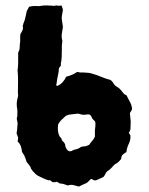

<svg xmlns="http://www.w3.org/2000/svg" viewBox="-20 -667 548 708"><path d="M467 -265Q466 -261 463.5 -257.5Q461 -254 459 -250L462 -218Q462 -211 461.5 -204.5Q461 -198 461 -190Q460 -186 458.5 -183.5Q457 -181 455 -177Q457 -175 458.5 -172Q460 -169 461 -167Q462 -151 455 -137Q448 -123 446 -106Q438 -102 432.5 -96.5Q427 -91 427 -81Q423 -76 418 -71Q413 -66 407 -63Q406 -62 402 -60Q396 -53 389.5 -46.5Q383 -40 375 -35Q371 -31 368.5 -25.5Q366 -20 362 -15Q355 -11 347.5 -8Q340 -5 334 -2Q327 -1 324 -3.5Q321 -6 317 -7Q313 -6 309.5 -1.5Q306 3 299 8Q298 9 294.5 10Q291 11 288 13Q284 14 280 16.5Q276 19 271 21Q261 18 251 15.5Q241 13 230 17Q223 15 217 12.5Q211 10 204 10Q199 10 190 3Q186 5 177 5Q172 5 168.5 0.5Q165 -4 159 -2Q149 -5 139.5 -9.5Q130 -14 122 -18Q115 -21 110 -26.5Q105 -32 100 -37Q99 -39 98 -40.5Q97 -42 95 -44Q93 -52 88 -58Q83 -64 78 -70Q75 -81 71 -90Q70 -94 66.5 -98.5Q63 -103 61 -108Q60 -119 56.5 -128.5Q53 -138 45 -145Q46 -149 46 -152Q46 -155 47 -159Q45 -166 41 -176Q43 -184 43.5 -193.5Q44 -203 45 -213Q44 -219 42.5 -225.5Q41 -232 44 -239V-262Q39 -285 45 -306Q48 -314 46 -325Q46 -345 46.5 -365.5Q47 -386 45 -406Q44 -408 45 -409Q47 -423 47 -437.5Q47 -452 47 -467Q47 -469 47 -471.5Q47 -474 48 -475Q52 -482 52.5 -489.5Q53 -497 53 -504Q55 -512 54.5 -521.5Q54 -531 55 -541Q59 -547 62.5 -554.5Q66 -562 64 -570V-574Q66 -576 66 -578.5Q66 -581 67 -582Q72 -593 74 -604.5Q76 -616 79 -627Q83 -633 87 -642Q98 -645 109 -645Q114 -645 119 -644.5Q124 -644 128 -645Q139 -647 150.5 -647Q162 -647 174 -646Q177 -645 180.5 -645.5Q184 -646 187 -647Q191 -647 194.5 -646Q198 -645 201 -646Q203 -646 204.5 -646.5Q206 -647 207 -647Q208 -643 209.5 -639.5Q211 -636 212 -631Q209 -615 208 -607Q207 -599 208.5 -591.5Q210 -584 212 -568Q210 -555 208 -542.5Q206 -530 210 -516Q207 -499 208 -483Q208 -470 207.5 -457Q207 -444 204 -431Q206 -426 202.5 -422.5Q199 -419 197 -414Q197 -405 195 -395.5Q193 -386 191 -376Q190 -371 189.5 -365Q189 -359 187 -353Q187 -352 189 -351.5Q191 -351 191 -350Q203 -355 211 -364Q219 -373 224 -384Q235 -387 245 -391Q255 -395 265 -402Q269 -401 273.5 -400Q278 -399 282 -400Q287 -400 290.5 -399.5Q294 -399 298 -399Q309 -399 318 -396Q327 -393 337 -390Q348 -386 359 -381.5Q370 -377 381 -374Q390 -373 397 -362Q399 -358 402.5 -354Q406 -350 411 -347Q419 -343 425 -336Q431 -329 437 -321Q439 -319 447 -315Q452 -304 459 -291.5Q466 -279 467 -265ZM332 -213Q331 -215 331 -217Q331 -219 329 -221Q321 -227 317 -237Q313 -247 301 -245Q287 -242 276 -246Q270 -248 267 -248Q258 -247 249.5 -246Q241 -245 233 -244Q231 -243 229 -242Q227 -241 224 -241Q217 -234 208 -226Q199 -218 194 -207Q193 -194 193.5 -187Q194 -180 197 -170Q198 -169 199 -166.5Q200 -164 201 -162Q206 -159 207.5 -153Q209 -147 214 -144Q216 -142 217.5 -139.5Q219 -137 220 -135Q221 -121 230 -112Q232 -111 233.5 -110.5Q235 -110 236 -109Q244 -109 247 -112Q253 -115 260.5 -116.5Q268 -118 274 -122Q280 -127 288.5 -127Q297 -127 304 -131Q305 -131 309 -133Q314 -141 320 -147.5Q326 -154 330 -163V-187Q331 -193 331.5 -200Q332 -207 332 -213Z"/></svg>

Font: Daruma Drop One
Style: Regular
Weight: 400
Designer: Maniackers Design
Version: Version 1.000